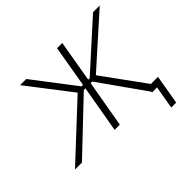

<svg xmlns="http://www.w3.org/2000/svg" viewBox="-179 -703 1014 1014"><g transform="rotate(-45 328.0 -196.0)"><path d="M-25 0H27L305 -264H317L271 0H310L356 -264H368L551 -5V0H588L566 128H603L631 -36H578L405 -274L680 -520H630L371 -286H360L400 -520H361L321 -286H310L131 -520H85L272 -277Z"/></g></svg>

Font: Fixel Text 20240404 ExtraLight
Style: Italic
Weight: 200
Width: 4
Italic angle: -10°
Designer: AlfaBravo + MacPaw
Foundry: Kyrylo Tkachov, Marchela Mozhyna, Serhii Makarenko, Maria Weinstein, Zakhar Kryvoshyya
Version: Version 1.211;Glyphs 3.2 (3225)